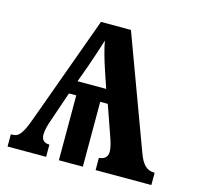

<svg xmlns="http://www.w3.org/2000/svg" viewBox="-84 -624 730 712"><g transform="rotate(15 280.5 -268.0)"><path d="M4 0H152V-47C134 -47 121 -55 121 -77C121 -94 127 -116 134 -135L173 -249H201V0H293V-249H322L364 -129C370 -111 375 -94 375 -79C375 -59 362 -48 342 -47V0H556V-47C525 -47 508 -65 493 -106L334 -536H219L69 -123C49 -68 36 -47 11 -47H4ZM192 -301 216 -367C229 -405 243 -446 251 -473C255 -446 268 -401 282 -360L302 -301Z"/></g></svg>

Font: Noto Serif Condensed Semi
Style: Regular
Weight: 600
Width: 3
Designer: Monotype Design Team
Foundry: Monotype Imaging Inc.
Version: Version 1.002